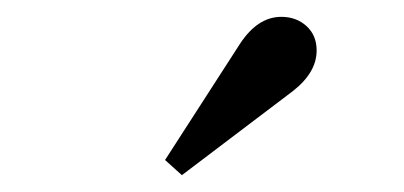

<svg xmlns="http://www.w3.org/2000/svg" viewBox="-20 -732 480 228"><path d="M176 -542 196 -524 328 -624C346.7 -638.7 356 -654.7 356 -672C356 -684 352 -693.7 344 -701C336 -708.3 326 -712 314 -712C295.3 -712 279 -701.3 265 -680Z"/></svg>

Font: Km Standard TT
Style: Bold
Weight: 700
Designer: Alexey Kryukov <alexios@thessalonica.org.ru>
Version: Version 2.0.2